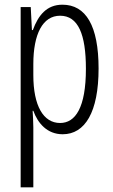

<svg xmlns="http://www.w3.org/2000/svg" viewBox="-20 -562 483 818"><path d="M246 -542C179 -542 143 -497 120 -434H116L111 -532H68V236H122V-19C122 -45 120 -70 119 -90H122C141 -37 181 10 247 10C342 10 400 -84 400 -270C400 -452 346 -542 246 -542ZM236 -495C313 -495 346 -416 346 -269C346 -103 301 -38 236 -38C165 -38 122 -111 122 -242V-289C122 -417 162 -495 236 -495Z"/></svg>

Font: Noto Sans Gujarati UI ExtraCondensed Light
Style: Regular
Weight: 300
Width: 2
Designer: Jelle Bosma - Monotype Design Team, Universal Thirst
Foundry: Monotype Imaging Inc.
Version: Version 2.106